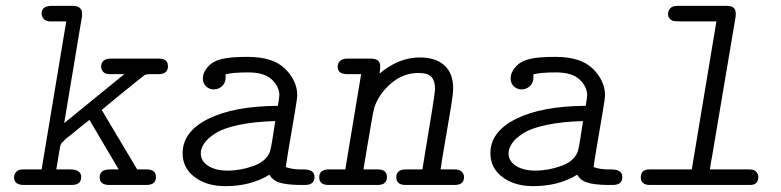

<svg xmlns="http://www.w3.org/2000/svg" viewBox="-20 -631 2665 655"><path d="M28 -26Q28 -36 35 -44.5Q42 -53 59 -53H122L206 -558H151Q137 -558 129.5 -566Q122 -574 122 -585Q122 -611 157 -611H228Q260 -611 260 -584Q260 -575 259 -571L199 -211L404 -378H354Q339 -378 332 -386Q325 -394 325 -403Q325 -431 358 -431H523Q553 -431 553 -405Q553 -378 520 -378H493Q485 -378 480 -377Q475 -376 473.5 -375Q472 -374 466.5 -369.5Q461 -365 458 -363Q413 -327 382 -301.5Q351 -276 341.5 -268Q332 -260 327 -256L448 -53H481Q512 -53 512 -27Q512 0 479 0H353Q320 0 320 -26Q320 -53 355 -53H385L285 -222Q269 -209 253 -196.5Q237 -184 228.5 -176.5Q220 -169 211.5 -163Q203 -157 199.5 -152.5Q196 -148 192.5 -145.5Q189 -143 187.5 -138.5Q186 -134 185.5 -132.5Q185 -131 184 -123.5Q183 -116 182 -113Q180 -103 177 -83Q174 -63 172 -53H219Q257 -53 257 -27Q257 0 224 0H62Q28 0 28 -26Z M603 -108Q603 -182 690.5 -225.5Q778 -269 928 -270Q933 -299 933 -306Q933 -335 907.5 -359.5Q882 -384 827 -384Q771 -384 749 -377Q749 -375 749.5 -372.5Q750 -370 750 -369Q750 -349 738 -337.5Q726 -326 709 -326Q694 -326 683 -336.5Q672 -347 672 -363Q672 -384 689.5 -403.5Q707 -423 738 -430Q767 -437 825 -437Q912 -437 953 -396Q994 -355 994 -306Q994 -296 986 -248.5Q978 -201 968 -143Q958 -85 955 -61Q977 -53 1006 -53H1016Q1053 -53 1053 -27Q1053 0 1020 0H1000Q956 -1 933.5 -8Q911 -15 899 -35Q836 4 749 4Q685 4 644 -27Q603 -58 603 -108ZM665 -108Q665 -81 690.5 -65Q716 -49 756 -49Q801 -49 845 -65Q889 -81 901 -114Q907 -134 919 -218Q848 -216 795.5 -205Q743 -194 716 -177Q689 -160 677 -142.5Q665 -125 665 -108Z M1100 -53H1158L1212 -378H1163Q1132 -379 1132 -403Q1132 -409 1134 -414.5Q1136 -420 1143.5 -425.5Q1151 -431 1164 -431H1246Q1277 -431 1277 -405Q1277 -398 1275 -380Q1340 -435 1412 -435Q1466 -435 1496 -408Q1526 -381 1526 -329Q1526 -312 1518 -263Q1510 -214 1498.5 -148Q1487 -82 1483 -53H1531Q1548 -53 1555.5 -45Q1563 -37 1563 -27Q1563 0 1531 0H1364Q1332 0 1332 -26Q1332 -52 1362 -53H1421Q1424 -73 1435 -139Q1446 -205 1455 -260.5Q1464 -316 1464 -329Q1464 -355 1452 -368.5Q1440 -382 1407 -382Q1355 -382 1313.5 -346Q1272 -310 1257 -264Q1254 -255 1245 -202.5Q1236 -150 1228 -102Q1220 -54 1220 -53H1269Q1300 -53 1300 -27Q1300 0 1268 0H1101Q1069 0 1069 -26Q1069 -52 1100 -53Z M1653 -108Q1653 -182 1740.5 -225.5Q1828 -269 1978 -270Q1983 -299 1983 -306Q1983 -335 1957.5 -359.5Q1932 -384 1877 -384Q1821 -384 1799 -377Q1799 -375 1799.5 -372.5Q1800 -370 1800 -369Q1800 -349 1788 -337.5Q1776 -326 1759 -326Q1744 -326 1733 -336.5Q1722 -347 1722 -363Q1722 -384 1739.5 -403.5Q1757 -423 1788 -430Q1817 -437 1875 -437Q1962 -437 2003 -396Q2044 -355 2044 -306Q2044 -296 2036 -248.5Q2028 -201 2018 -143Q2008 -85 2005 -61Q2027 -53 2056 -53H2066Q2103 -53 2103 -27Q2103 0 2070 0H2050Q2006 -1 1983.5 -8Q1961 -15 1949 -35Q1886 4 1799 4Q1735 4 1694 -27Q1653 -58 1653 -108ZM1715 -108Q1715 -81 1740.5 -65Q1766 -49 1806 -49Q1851 -49 1895 -65Q1939 -81 1951 -114Q1957 -134 1969 -218Q1898 -216 1845.5 -205Q1793 -194 1766 -177Q1739 -160 1727 -142.5Q1715 -125 1715 -108Z M2166 -26Q2166 -53 2196 -53H2340L2424 -558H2302Q2279 -558 2273 -561Q2259 -568 2259 -583Q2259 -593 2266 -602Q2273 -611 2291 -611H2461Q2490 -611 2490 -585Q2490 -576 2489 -571L2410 -102Q2404 -72 2402 -53H2537Q2553 -53 2560 -45Q2567 -37 2567 -27Q2567 0 2538 0H2198Q2166 0 2166 -26Z"/></svg>

Font: CMU Typewriter Text
Style: LightOblique
Weight: 200
Italic angle: -9.46001°
Version: Version 0.7.0